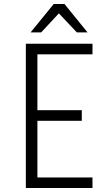

<svg xmlns="http://www.w3.org/2000/svg" viewBox="-20 -945 542 965"><path d="M304.2 -924.8 419.9 -782.2H366.2L275.9 -877.9L187 -782.2H133.8L250 -924.8ZM444.8 -671.9H168V-391.1H391.1V-337.9H168V-53.2H444.8V0H109.9V-725.1H444.8Z"/></svg>

Font: Stilu Light
Style: Regular
Weight: 300
Designer: Genilson Lima Santos
Foundry: Genilson Lima Santos
Version: Version 1.200;PS 001.200;hotconv 1.0.88;makeotf.lib2.5.64775